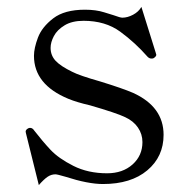

<svg xmlns="http://www.w3.org/2000/svg" viewBox="-20 -517 539 554"><path d="M55 -132 54 -137Q54 -143 62 -147Q64 -148 67 -148Q74 -148 79 -140Q103 -109 126 -84.5Q149 -60 191.5 -38.5Q234 -17 289 -17Q334 -17 362.5 -42.5Q391 -68 391 -107Q391 -130 378 -149Q365 -168 341 -179Q316 -191 240 -213Q201 -222 177 -232Q78 -273 78 -356Q78 -378 89.5 -408.5Q101 -439 133.5 -464Q166 -489 225 -489Q257 -489 280.5 -481.5Q304 -474 308 -473Q327 -466 333 -466Q348 -466 364 -474.5Q380 -483 388 -497L429 -366L431 -359Q431 -354 423 -349Q421 -348 417 -348Q411 -348 406 -353Q370 -394 327 -425.5Q284 -457 221 -457Q188 -457 166.5 -444Q145 -431 135.5 -413Q126 -395 126 -379Q126 -357 140.5 -341.5Q155 -326 188 -310Q209 -299 269 -282Q334 -262 364 -249Q452 -209 452 -128Q452 -65 405 -25.5Q358 14 277 14Q234 14 169 -7Q145 -14 140 -14Q128 -14 117.5 -7Q107 0 92 17Z"/></svg>

Font: Shippori Mincho
Style: Regular
Weight: 400
Designer: FONTDASU
Foundry: FONTDASU / Google Inc. / but / Adobe
Version: Version 3.110; ttfautohint (v1.8.3)